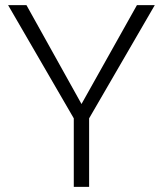

<svg xmlns="http://www.w3.org/2000/svg" viewBox="-20 -731 639 751"><path d="M83.5 -710.9 298.8 -324.2 515.6 -710.9H585.4L328.6 -268.1V0H268.6V-268.1L11.7 -710.9Z"/></svg>

Font: Vazirmatn FD ExtraLight
Style: Regular
Weight: 200
Designer: Saber Rastikerdar
Foundry: Saber Rastikerdar
Version: Version 33.003